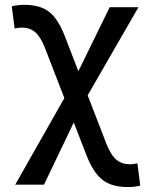

<svg xmlns="http://www.w3.org/2000/svg" viewBox="-20 -547 626 782"><path d="M499.5 214.8Q434.1 214.8 396.5 184.8Q358.9 154.8 331.1 82.5L163.1 -351.6Q145.5 -397 123.5 -415.8Q101.6 -434.6 69.8 -434.6Q56.6 -434.6 39.6 -430.7L27.8 -521.5Q52.7 -527.3 79.6 -527.3Q144 -527.3 180.4 -498.5Q216.8 -469.7 243.7 -400.4L413.6 39.1Q431.6 85 454.1 103.5Q476.6 122.1 509.3 122.1Q516.1 122.1 523.2 121.1Q530.3 120.1 539.6 118.2L551.3 209Q537.6 212.4 525.9 213.6Q514.2 214.8 499.5 214.8ZM42 205.1 267.6 -192.4 426.8 -517.6H543.9L315.4 -121.1L159.2 205.1Z"/></svg>

Font: Cascadia Mono PL
Style: Regular
Weight: 400
Monospace: yes
Designer: Aaron Bell
Foundry: Saja Typeworks
Version: Version 2102.003